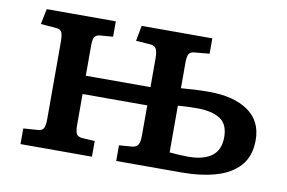

<svg xmlns="http://www.w3.org/2000/svg" viewBox="-61 -622 1084 725"><g transform="rotate(10 481.0 -259.5)"><path d="M55 0V-60L111 -64Q127 -65 132.5 -75.5Q138 -86 138 -112V-407Q138 -434 132.5 -444Q127 -454 111 -455L52 -460L64 -519H329V-460L279 -456Q263 -454 258 -444.5Q253 -435 253 -411V-297H501V-408Q501 -434 494.5 -444.5Q488 -455 472 -456L417 -460L428 -519H699V-460L643 -455Q626 -454 620.5 -444Q615 -434 615 -411V-313Q672 -318 722 -318Q817 -318 872 -280Q927 -242 927 -169Q927 -107 894 -70Q861 -33 803.5 -16.5Q746 0 670 0H422V-60L473 -64Q488 -66 494.5 -76Q501 -86 501 -112V-227H253V-108Q253 -85 258 -75Q263 -65 279 -63L329 -60V0ZM687 -63Q744 -63 776 -86Q808 -109 808 -159Q808 -209 776.5 -229Q745 -249 689 -249Q663 -249 646 -248Q629 -247 615 -246V-67Q634 -65 651.5 -64Q669 -63 687 -63Z"/></g></svg>

Font: Literata 7pt Medium
Style: Regular
Weight: 500
Designer: Latin by Veronika Burian and Jose Scaglione. Greek by Irene Vlachou. Cyrillic by Vera Evstafieva.
Foundry: TypeTogether
Version: Version 3.002